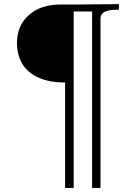

<svg xmlns="http://www.w3.org/2000/svg" viewBox="-20 -732 640 938"><path d="M298 186V-329Q224 -329 171 -351.5Q118 -374 90.5 -417.5Q63 -461 63 -522Q63 -607 121 -658.5Q179 -710 276 -710H367L561 -712V-685Q530 -685 510 -680.5Q490 -676 480.5 -666.5Q471 -657 471 -641V186H430V-676H340V186Z"/></svg>

Font: Baskervville SC
Style: Regular
Weight: 400
Designer: Alexis Faudot, Rémi Forte, Morgane Pierson, Rafael Ribas, Tanguy Vanlaeys, Rosalie Wagner, Thomas Huot-Marchand
Foundry: ANRT
Version: Version 1.100